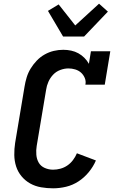

<svg xmlns="http://www.w3.org/2000/svg" viewBox="-20 -1013 640 1041"><path d="M268 8Q235 8 203 2.5Q171 -3 144 -18Q117 -33 97 -57Q77 -81 67.5 -110.5Q58 -140 57.5 -172.5Q57 -205 62 -238L113 -543Q117 -568 124.5 -593Q132 -618 146 -641Q160 -664 179 -684Q198 -704 222 -717.5Q246 -731 271.5 -737Q297 -743 323 -743Q345 -743 366 -738.5Q387 -734 405 -724Q423 -714 437.5 -699.5Q452 -685 462 -667L473 -735H578L548 -554H443Q447 -573 439.5 -590.5Q432 -608 419 -619.5Q406 -631 388 -636.5Q370 -642 351 -642Q329 -642 306.5 -633.5Q284 -625 268 -608Q252 -591 242.5 -569.5Q233 -548 230 -526L179 -222Q175 -198 177 -174Q179 -150 190 -131Q201 -112 222.5 -102.5Q244 -93 268 -93Q288 -93 308 -98.5Q328 -104 345.5 -116Q363 -128 376 -145.5Q389 -163 397 -182L500 -143Q486 -110 461.5 -80Q437 -50 405.5 -29.5Q374 -9 338.5 -0.5Q303 8 268 8ZM322 -815 240 -954 298 -989 388 -875 517 -993 565 -950 436 -815Z"/></svg>

Font: Iosevka Etoile
Style: Bold Italic
Weight: 700
Italic angle: -9°
Designer: Belleve Invis
Foundry: Belleve Invis
Version: Version 28.1.0; ttfautohint (v1.8.4)